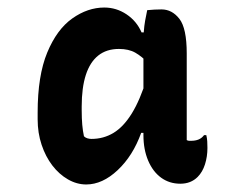

<svg xmlns="http://www.w3.org/2000/svg" viewBox="-20 -780 640 510"><path d="M209 -290Q184 -290 160.5 -303.5Q137 -317 119 -340.5Q101 -364 90.5 -395.5Q80 -427 80 -463V-481Q80 -579 105.5 -640.5Q131 -702 172 -731Q213 -760 257 -760Q289 -760 316 -742Q343 -724 356 -694H368L374 -612Q357 -630 339.5 -640Q322 -650 296 -650Q263 -650 241 -632.5Q219 -615 208 -581Q197 -547 197 -497V-488Q197 -465 198.5 -448.5Q200 -432 203 -418Q207 -414 212.5 -412.5Q218 -411 223 -411Q255 -411 281.5 -427Q308 -443 330 -478.5Q352 -514 370 -572L366 -427H355Q333 -366 292.5 -328Q252 -290 209 -290ZM528 -421Q530 -413 530.5 -404.5Q531 -396 531 -387Q531 -364 524.5 -343.5Q518 -323 505 -310Q496 -301 484.5 -296.5Q473 -292 459 -292Q430 -292 408 -308Q386 -324 373.5 -353.5Q361 -383 361 -421Q361 -462 361 -502Q361 -542 361 -582.5Q361 -623 361 -663Q361 -681 362 -696Q363 -711 365.5 -725Q368 -739 371 -753Q381 -754 390 -754.5Q399 -755 409 -755Q437 -755 456.5 -730Q476 -705 476 -638Q476 -600 476 -561.5Q476 -523 476 -485Q476 -447 476 -408Q479 -406 482.5 -406Q486 -406 488 -406Q499 -406 507.5 -409.5Q516 -413 522 -421Z"/></svg>

Font: Recursive Monospace Casual
Style: Bold
Weight: 700
Version: Version 1.047